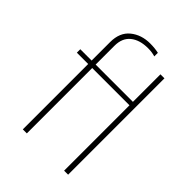

<svg xmlns="http://www.w3.org/2000/svg" viewBox="-216 -845 947 947"><g transform="rotate(45 257.5 -372.0)"><path d="M407 0V-456H147V0H119V-456H40V-480H119V-609Q119 -676 161 -710Q203 -744 264 -744Q296 -744 323 -738V-713Q301 -720 273 -720Q215 -720 181 -692.5Q147 -665 147 -611V-480H407V-672H435V0Z"/></g></svg>

Font: Prompt Thin
Style: Regular
Weight: 100
Designer: Katatrad Team
Foundry: CadsonDemak
Version: Version 1.030